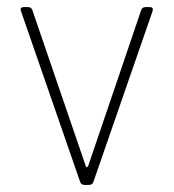

<svg xmlns="http://www.w3.org/2000/svg" viewBox="-20 -521 489 541"><path d="M206 -8 39 -490 38 -494Q38 -501 47 -501H59Q68 -501 71 -493L222 -52Q224 -50 225 -50Q226 -50 228 -52L378 -493Q381 -501 390 -501H402Q413 -501 410 -490L243 -8Q240 0 231 0H218Q209 0 206 -8Z"/></svg>

Font: Barlow GEO Thin
Style: Regular
Weight: 100
Designer: Jeremy Tribby
Foundry: Tribby Type
Version: Version 1.408